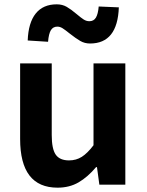

<svg xmlns="http://www.w3.org/2000/svg" viewBox="-20 -853 677 887"><path d="M73 -211V-560H219V-229Q219 -165 237.5 -138.5Q256 -112 299 -112Q332 -112 358 -128.5Q384 -145 412 -182V-560H559V0H439L428 -81H424Q385 -35 343 -10.5Q301 14 246 14Q73 14 73 -211ZM302 -698Q281 -715 269 -722.5Q257 -730 245 -730Q225 -730 215 -713.5Q205 -697 202 -660L108 -666Q111 -748 145 -790.5Q179 -833 242 -833Q268 -833 288 -821.5Q308 -810 334 -788Q354 -771 366.5 -763Q379 -755 393 -755Q413 -755 423 -771.5Q433 -788 436 -823L529 -819Q523 -652 396 -652Q371 -652 350.5 -664Q330 -676 302 -698Z"/></svg>

Font: Merged Yaku Han JP
Style: Bold
Weight: 700
Designer: Ryoko NISHIZUKA 西塚涼子 (kana, bopomofo & ideographs); Paul D. Hunt (Latin, Greek & Cyrillic); Sandoll Communications 산돌커뮤니
Foundry: Adobe
Version: Version 2.004